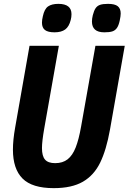

<svg xmlns="http://www.w3.org/2000/svg" viewBox="-20 -963 666 995"><path d="M47 -187.5Q47 -237.5 58.5 -302L133 -725.5H285L209.5 -298.5Q197.5 -230.5 197.5 -195.5Q197.5 -154 213.5 -135.8Q229.5 -117.5 266 -117.5Q305 -117.5 330.5 -137.5Q356 -157.5 372.2 -198.8Q388.5 -240 400.5 -308.5L474.5 -725.5H626.5L550 -291.5Q531 -185.5 499 -120Q467 -54.5 409.5 -21.2Q352 12 258.5 12Q146.5 12 96.8 -37.8Q47 -87.5 47 -187.5ZM197.5 -845.5Q197.5 -860 202 -878.5Q210 -916.5 229.2 -929.8Q248.5 -943 282.5 -943Q350.5 -943 350.5 -889.5Q350.5 -874 346.5 -859.5Q338 -825 317.8 -810.2Q297.5 -795.5 263 -795.5Q228.5 -795.5 213 -807.5Q197.5 -819.5 197.5 -845.5ZM456.5 -851.5Q456.5 -866.5 461 -884.5Q467 -908 475.5 -920.5Q484 -933 498.8 -938Q513.5 -943 540 -943Q575 -943 590.2 -930.8Q605.5 -918.5 605.5 -893Q605.5 -880 600.5 -856.5Q595 -830.5 585.5 -817.5Q576 -804.5 561.2 -800Q546.5 -795.5 520.5 -795.5Q456.5 -795.5 456.5 -851.5Z"/></svg>

Font: JuliaMono ExtraBold
Style: Italic
Weight: 800
Italic angle: -9°
Monospace: yes
Designer: cormullion
Foundry: corm
Version: Version 0.057; ttfautohint (v1.8.4)